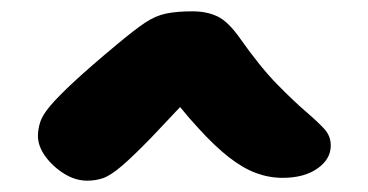

<svg xmlns="http://www.w3.org/2000/svg" viewBox="-20 -730 650 339"><path d="M479 -416Q455 -416 432 -424.5Q409 -433 384 -452.5Q359 -472 330 -504Q315 -520 298 -541Q268 -509 248 -488Q214 -453 194.5 -436.5Q175 -420 162 -415.5Q149 -411 134 -411Q113 -411 93 -423.5Q73 -436 60 -454Q47 -472 47 -490Q47 -502 51 -514.5Q55 -527 69 -543.5Q83 -560 111 -586Q139 -612 187 -652Q217 -677 235.5 -689.5Q254 -702 273 -706Q292 -710 320 -710Q345 -710 364 -701Q383 -692 404 -662Q440 -611 469.5 -581Q499 -551 520 -533Q541 -515 552.5 -502.5Q564 -490 564 -473Q564 -449 540.5 -432.5Q517 -416 479 -416Z"/></svg>

Font: Shantell Sans Light ExtraBold
Style: Regular
Weight: 800
Version: Version 1.011;[c5ecc13dd]